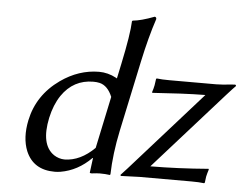

<svg xmlns="http://www.w3.org/2000/svg" viewBox="-51 -760 1068 833"><g transform="rotate(5 483.5 -344.0)"><path d="M627.4 -49.8Q749 -50.3 879.9 -61L881.3 -58.1Q876 -42 872.6 -26.9Q872.1 -24.4 869.1 0L866.2 2.9Q843.8 0 811 0H585Q585 0 503.4 2.9L501.5 -1.5Q510.3 -10.3 529.8 -32.2L838.4 -378.9Q787.1 -378.4 729.7 -375.5Q672.4 -372.6 640.1 -370.1L608.4 -368.2L606.9 -371.1Q612.3 -386.7 615.2 -401.9Q615.7 -405.3 619.1 -429.2L621.6 -432.1Q644 -429.2 677.2 -429.2H881.3Q901.9 -429.2 949.2 -434.1Q961.4 -435.5 963.4 -435.1Q967.8 -433.1 967.3 -429.2Q957.5 -419.9 928.2 -387.2ZM384.3 -108.9 432.1 -335Q412.6 -382.3 377 -391.1Q364.3 -394 349.6 -394Q262.7 -394 211.9 -319.8Q184.6 -279.3 171.9 -221.2Q147 -103 207 -61.5Q228.5 -47.4 253.9 -46.9Q322.8 -47.9 384.3 -108.9ZM374.5 -64Q315.9 -4.9 240.7 7.8Q227.1 9.8 215.8 9.8Q122.6 9.8 89.8 -68.8Q66.9 -125.5 83 -203.1Q106.4 -314.5 203.6 -383.3Q281.7 -438.5 370.1 -439Q409.2 -439 444.8 -419.9Q447.8 -418 449.7 -417L463.4 -481.9Q491.2 -613.3 493.2 -669.9L496.1 -672.9Q531.2 -675.8 590.3 -698.2Q598.1 -696.3 597.2 -688Q570.3 -607.4 547.4 -500L481.9 -191.9Q460.4 -90.3 458 0L455.6 2.9Q436.5 0 411.6 0Q399.4 0 376.5 2.9Q367.7 2.9 368.2 0L376.5 -64Z"/></g></svg>

Font: Linux Biolinum Capitals O
Style: Italic Samll Caps
Weight: 400
Italic angle: -12°
Designer: Philipp H. Poll
Foundry: Philipp H. Poll
Version: Version 0.6.2